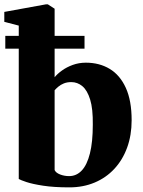

<svg xmlns="http://www.w3.org/2000/svg" viewBox="-20 -838 646 870"><path d="M-0.5 -739V-784L189 -818.5H196.5L227.5 -798.5V-488Q239.5 -503 260.5 -518.2Q281.5 -533.5 309.5 -543.8Q337.5 -554 369 -554Q430.5 -554 477.2 -525.8Q524 -497.5 550.2 -439.8Q576.5 -382 576.5 -293Q576.5 -225 556 -169Q535.5 -113 498 -72.8Q460.5 -32.5 408.8 -10.8Q357 11 294.5 11Q224.5 11 175.8 3.5Q127 -4 99.5 -13.2Q72 -22.5 65 -27V-722ZM303 -466Q284 -466 269.2 -460Q254.5 -454 244.2 -445.2Q234 -436.5 227.5 -429V-67.5Q233 -55 252.2 -47.5Q271.5 -40 293 -40Q326.5 -40 350.5 -65.5Q374.5 -91 387.5 -142.8Q400.5 -194.5 400.5 -273Q401.5 -345 388.5 -387Q375.5 -429 353.2 -447.5Q331 -466 303 -466ZM4 -675.5H363V-617.5H4Z"/></svg>

Font: Merriweather 60pt Black
Style: Regular
Weight: 900
Version: Version 2.100